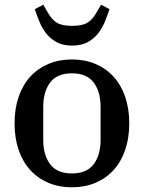

<svg xmlns="http://www.w3.org/2000/svg" viewBox="-20 -785 612 817"><path d="M286 -47Q349 -47 378.5 -86Q408 -125 408 -190V-330Q408 -395 378.5 -434Q349 -473 286 -473Q223 -473 193.5 -434Q164 -395 164 -330V-190Q164 -125 193.5 -86Q223 -47 286 -47ZM286 12Q231 12 186 -7Q141 -26 109 -61Q77 -96 59.5 -146.5Q42 -197 42 -260Q42 -323 59.5 -373.5Q77 -424 109 -459Q141 -494 186 -513Q231 -532 286 -532Q341 -532 386 -513Q431 -494 463 -459Q495 -424 512.5 -373.5Q530 -323 530 -260Q530 -197 512.5 -146.5Q495 -96 463 -61Q431 -26 386 -7Q341 12 286 12ZM287 -591Q248 -591 222 -605Q196 -619 178 -641Q160 -663 148.5 -691Q137 -719 128 -746L164 -765L185 -729Q201 -701 222.5 -688Q244 -675 287 -675Q330 -675 351.5 -688Q373 -701 389 -729L410 -765L446 -746Q437 -719 425.5 -691Q414 -663 396 -641Q378 -619 352 -605Q326 -591 287 -591Z"/></svg>

Font: IBM Plex Serif Medm
Style: Regular
Weight: 500
Designer: Mike Abbink, Paul van der Laan, Pieter van Rosmalen
Foundry: Bold Monday
Version: Version 3.001